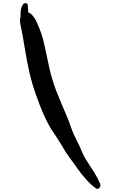

<svg xmlns="http://www.w3.org/2000/svg" viewBox="-20 -1203 810 1225"><path d="M157.2 -1169.9Q158.2 -1162.1 158.2 -1155.3Q158.2 -1148.4 159.2 -1140.6Q159.2 -1125 159.2 -1126Q159.2 -1126 172.9 -1117.2Q185.5 -1109.4 197.3 -1091.8Q209 -1075.2 214.8 -1060.5Q229.5 -1028.3 242.2 -993.2Q253.9 -959 261.7 -923.8Q278.3 -848.6 293.9 -773.4Q310.5 -698.2 337.9 -626Q353.5 -585 371.1 -543.9Q387.7 -503.9 405.3 -463.9Q420.9 -426.8 433.6 -388.7Q447.3 -350.6 465.8 -314.5Q485.4 -278.3 500 -241.2Q514.6 -205.1 538.1 -169.9Q559.6 -136.7 582 -101.6Q603.5 -67.4 619.1 -30.3Q621.1 -25.4 621.1 -21.5Q621.1 -12.7 614.3 -4.9Q608.4 2 601.6 2Q595.7 2 589.8 -2.9Q556.6 -27.3 529.3 -58.6Q502 -88.9 477.5 -123Q453.1 -159.2 425.8 -194.3Q399.4 -230.5 377.9 -268.6Q355.5 -306.6 331.1 -342.8Q305.7 -377.9 285.2 -417Q264.6 -456.1 248 -497.1Q231.4 -537.1 216.8 -578.1Q187.5 -656.2 168.9 -736.3Q150.4 -815.4 137.7 -897.5Q131.8 -935.5 125 -972.7Q118.2 -1010.7 110.4 -1047.9Q107.4 -1059.6 107.4 -1070.3Q107.4 -1076.2 108.4 -1082Q111.3 -1096.7 111.3 -1115.2Q111.3 -1131.8 114.3 -1146.5Q117.2 -1161.1 127 -1174.8Q131.8 -1182.6 143.6 -1182.6Q143.6 -1182.6 144.5 -1182.6Q156.2 -1181.6 157.2 -1169.9Z"/></svg>

Font: Digory Doodles
Style: Regular
Weight: 400
Designer: Holds Worth Design
Version: Version 1.0